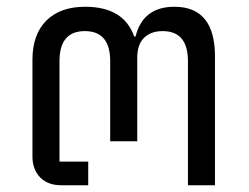

<svg xmlns="http://www.w3.org/2000/svg" viewBox="-20 -548 736 568"><path d="M161 0Q121 0 98.5 -23.5Q76 -47 76 -85V-371Q76 -446 117 -487Q158 -528 232 -528Q346 -528 377 -440H381Q403 -528 496 -528Q616 -528 616 -381V0H536V-367Q536 -456 461 -456Q427 -456 406.5 -436.5Q386 -417 386 -377V-130H306V-367Q306 -456 231 -456Q156 -456 156 -367V-70H241V0Z"/></svg>

Font: Anuphan
Style: Regular
Weight: 400
Designer: Mike Abbink, Paul van der Laan, Pieter van Rosmalen, Mint Tantisuwanna
Foundry: Bold Monday; Cadson Demak
Version: Version 3.002;hotconv 1.0.109;makeotfexe 2.5.65596